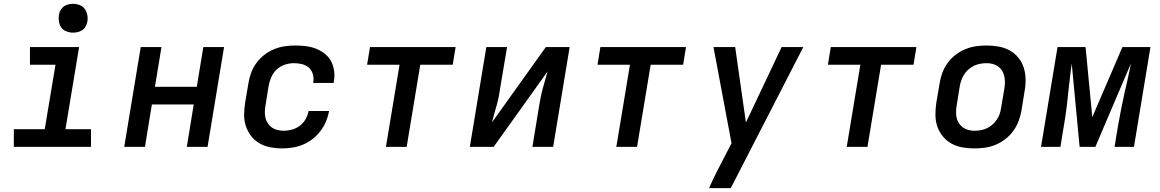

<svg xmlns="http://www.w3.org/2000/svg" viewBox="-20 -765 6040 1000"><path d="M454 0H52V-92H213L269 -428H136V-520H392L321 -92H454ZM360 -595Q343 -595 326 -601.5Q309 -608 299.5 -621.5Q290 -635 287 -652.5Q284 -670 287 -688Q289 -701 295.5 -712.5Q302 -724 312.5 -731.5Q323 -739 335.5 -742Q348 -745 361 -745Q378 -745 395 -738.5Q412 -732 421.5 -718.5Q431 -705 434.5 -687.5Q438 -670 435 -652Q432 -639 426 -627.5Q420 -616 409 -608.5Q398 -601 385.5 -598Q373 -595 360 -595Z M627 0 713 -520H821L787 -313H1005L1039 -520H1147L1061 0H953L989 -221H771L735 0Z M1450 8Q1418 8 1387.5 2Q1357 -4 1331.5 -18.5Q1306 -33 1288 -56.5Q1270 -80 1260.5 -108.5Q1251 -137 1251.5 -168.5Q1252 -200 1257 -232L1274 -332Q1278 -359 1288 -386Q1298 -413 1315.5 -437Q1333 -461 1357 -479.5Q1381 -498 1408 -509Q1435 -520 1463 -524Q1491 -528 1518 -528Q1546 -528 1573.5 -524.5Q1601 -521 1625.5 -511.5Q1650 -502 1670.5 -486Q1691 -470 1703.5 -447.5Q1716 -425 1720 -397.5Q1724 -370 1719 -343L1718 -333H1611L1612 -338Q1615 -360 1609 -380Q1603 -400 1588 -413Q1573 -426 1552.5 -431Q1532 -436 1511 -436Q1487 -436 1463 -428Q1439 -420 1421 -403Q1403 -386 1393 -363Q1383 -340 1379 -317L1363 -217Q1360 -200 1359.5 -183.5Q1359 -167 1362.5 -151.5Q1366 -136 1375 -122.5Q1384 -109 1396.5 -100.5Q1409 -92 1425 -88Q1441 -84 1458 -84Q1479 -84 1501 -90Q1523 -96 1541.5 -110Q1560 -124 1571.5 -144.5Q1583 -165 1587 -186V-187H1694V-186Q1689 -159 1678 -132.5Q1667 -106 1649 -82.5Q1631 -59 1608 -41Q1585 -23 1558.5 -12Q1532 -1 1504.5 3.5Q1477 8 1450 8Z M1990 0 2061 -428H1892L1907 -520H2353L2338 -428H2169L2098 0Z M2427 0 2513 -520H2621L2586 -312Q2583 -289 2578.5 -265.5Q2574 -242 2567.5 -219Q2561 -196 2554.5 -173Q2548 -150 2542 -127L2823 -520H2947L2861 0H2753L2787 -208Q2791 -231 2795.5 -254.5Q2800 -278 2806 -301Q2812 -324 2819 -347Q2826 -370 2832 -393L2551 0Z M3190 0 3261 -428H3092L3107 -520H3553L3538 -428H3369L3298 0Z M3786 215H3673Q3692 171 3714 128Q3736 85 3758 43L3790 -19L3696 -520H3809L3865 -127L4051 -520H4164L3840 110Z M4390 0 4461 -428H4292L4307 -520H4753L4738 -428H4569L4498 0Z M5055 8Q5023 8 4992 2.5Q4961 -3 4935 -17.5Q4909 -32 4890 -55.5Q4871 -79 4861.5 -107.5Q4852 -136 4852 -168Q4852 -200 4857 -232L4874 -332Q4878 -359 4888 -386Q4898 -413 4915.5 -437Q4933 -461 4957 -479.5Q4981 -498 5008 -509Q5035 -520 5062.5 -524Q5090 -528 5118 -528Q5150 -528 5181 -522.5Q5212 -517 5238.5 -502.5Q5265 -488 5284 -464.5Q5303 -441 5312 -412.5Q5321 -384 5321.5 -352Q5322 -320 5316 -288L5300 -188Q5295 -161 5285 -134Q5275 -107 5257.5 -83Q5240 -59 5216 -40.5Q5192 -22 5165.5 -11Q5139 0 5111 4Q5083 8 5055 8ZM5056 -84Q5072 -84 5088.5 -87Q5105 -90 5120 -97Q5135 -104 5148.5 -115.5Q5162 -127 5171.5 -141.5Q5181 -156 5186.5 -171.5Q5192 -187 5194 -203L5211 -303Q5214 -320 5214 -336.5Q5214 -353 5210.5 -368.5Q5207 -384 5199 -397Q5191 -410 5178.5 -419Q5166 -428 5150.5 -432Q5135 -436 5118 -436Q5102 -436 5085.5 -433Q5069 -430 5054 -423Q5039 -416 5025.5 -404.5Q5012 -393 5002.5 -378.5Q4993 -364 4987.5 -348.5Q4982 -333 4979 -317L4963 -217Q4960 -200 4959.5 -183.5Q4959 -167 4962.5 -151.5Q4966 -136 4974.5 -123Q4983 -110 4995.5 -101Q5008 -92 5023.5 -88Q5039 -84 5056 -84Z M5402 0 5488 -520H5634L5669 -155L5826 -520H5972L5886 0H5785L5802 -104Q5810 -150 5819 -195.5Q5828 -241 5838 -286L5850 -338Q5855 -362 5860.5 -386Q5866 -410 5870 -434L5685 0H5603L5562 -434Q5558 -410 5555.5 -386Q5553 -362 5550 -338L5544 -286Q5540 -241 5534 -195.5Q5528 -150 5520 -104L5503 0Z"/></svg>

Font: Iosevka SmBd Ex Obl
Style: Regular
Weight: 600
Width: 7
Italic angle: -9°
Monospace: yes
Designer: Belleve Invis
Foundry: Belleve Invis
Version: Version 32.5.0; ttfautohint (v1.8.4)